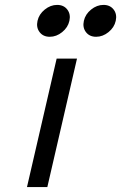

<svg xmlns="http://www.w3.org/2000/svg" viewBox="-20 -763 494 783"><path d="M294 -524 173 0H90L211 -524ZM330.5 -632Q316 -651 322 -678Q328 -705 351.5 -724Q375 -743 402 -743Q429 -743 443.5 -724Q458 -705 452 -678Q446 -651 422.5 -632Q399 -613 372 -613Q345 -613 330.5 -632ZM141.5 -632Q127 -651 133 -678Q139 -705 162.5 -724Q186 -743 213 -743Q240 -743 254.5 -724Q269 -705 263 -678Q257 -651 233.5 -632Q210 -613 183 -613Q156 -613 141.5 -632Z"/></svg>

Font: Miedinger
Style: Italic
Weight: 400
Italic angle: -13°
Version: Version 001.000